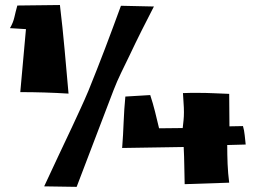

<svg xmlns="http://www.w3.org/2000/svg" viewBox="-20 -725 1025 762"><path d="M955.1 -151.4 881.8 -149.4Q881.8 -110.4 883.3 -73.7Q884.8 -37.1 889.6 0L712.9 5.9Q711.9 -31.2 711.4 -67.9Q710.9 -104.5 709 -141.6L464.8 -137.7Q468.8 -189.5 470.7 -240.7Q472.7 -292 477.5 -341.8L576.2 -347.7Q586.9 -315.4 595.2 -282.2Q603.5 -249 611.3 -215.8L705.1 -216.8Q707 -233.4 708.5 -248Q710 -262.7 710 -279.3Q710 -297.9 708.5 -316.9Q707 -335.9 706.1 -355.5Q721.7 -356.4 736.8 -356.4Q752 -356.4 767.6 -356.4Q797.9 -356.4 828.1 -355Q858.4 -353.5 889.6 -352.5L890.6 -223.6L944.3 -224.6Q949.2 -208 951.2 -188Q953.1 -168 955.1 -151.4ZM590.8 -699.2Q565.4 -650.4 541.5 -602.5Q517.6 -554.7 494.1 -504.9Q477.5 -470.7 460.9 -436.5Q444.3 -402.3 430.7 -367.2Q393.6 -270.5 357.4 -175.3Q321.3 -80.1 284.2 16.6L155.3 14.6Q183.6 -45.9 211.4 -105.5Q239.3 -165 267.6 -224.6Q284.2 -260.7 300.3 -295.4Q316.4 -330.1 331.1 -365.2Q365.2 -449.2 397 -532.7Q428.7 -616.2 460 -702.1ZM252 -353.5Q156.2 -359.4 60.5 -359.4L83 -609.4L19.5 -613.3Q32.2 -634.8 37.1 -656.7Q42 -678.7 48.8 -703.1L217.8 -705.1Q228.5 -616.2 236.3 -529.3Q244.1 -442.4 252 -353.5Z"/></svg>

Font: Slackey
Style: Regular
Weight: 400
Designer: Squid
Foundry: Font Diner, Inc DBA Sideshow
Version: Version 1.000